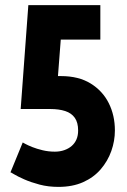

<svg xmlns="http://www.w3.org/2000/svg" viewBox="-20 -720 498 752"><path d="M207 -422 218 -565H373V-700H91L61 -293H177Q211 -293 235.5 -285Q260 -277 273 -258.5Q286 -240 286 -209Q286 -189 279.5 -174Q273 -159 261 -148.5Q249 -138 232 -132Q215 -126 195 -126Q170 -126 147 -131.5Q124 -137 106.5 -144Q89 -151 79 -156.5Q69 -162 69 -162L21 -45Q21 -46 35 -37.5Q49 -29 75 -17.5Q101 -6 135 3Q169 12 209 12Q264 12 305.5 -6.5Q347 -25 374.5 -57Q402 -89 416 -128.5Q430 -168 430 -209Q430 -268 406 -316Q382 -364 335 -393Q288 -422 219 -422Z"/></svg>

Font: Advent Pro ExtraBold
Style: Regular
Weight: 800
Designer: VivaRado, Andreas Kalpakidis
Foundry: VivaRado, Andreas Kalpakidis
Version: Version 3.000